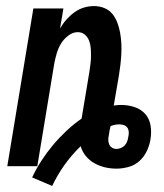

<svg xmlns="http://www.w3.org/2000/svg" viewBox="-20 -548 540 633"><path d="M152 65 86 37Q99 9 116.5 -18Q134 -45 154.5 -69.5Q175 -94 199 -116.5Q223 -139 249 -157L275 -313Q277 -326 278.5 -339Q280 -352 280 -365Q280 -378 279 -390.5Q278 -403 273.5 -414.5Q269 -426 259.5 -434Q250 -442 236 -442Q220 -442 205 -430.5Q190 -419 181 -404Q172 -389 167 -372Q162 -355 159 -339L103 0H4L90 -520H189L178 -454Q187 -470 199 -483.5Q211 -497 225.5 -507.5Q240 -518 256.5 -523Q273 -528 290 -528Q308 -528 324 -521.5Q340 -515 350.5 -502Q361 -489 367 -473Q373 -457 376 -440Q379 -423 380 -405.5Q381 -388 380 -370Q379 -352 377 -334.5Q375 -317 372 -299L355 -200Q361 -201 367.5 -201.5Q374 -202 380 -202Q402 -202 423.5 -195Q445 -188 459 -172Q473 -156 476.5 -133.5Q480 -111 476 -88Q473 -69 464 -50Q455 -31 439.5 -17Q424 -3 403.5 2.5Q383 8 364 8Q344 8 325.5 3.5Q307 -1 291 -10Q275 -19 263 -33.5Q251 -48 246 -66Q216 -37 192.5 -4Q169 29 152 65ZM364 -57Q371 -57 378.5 -60Q386 -63 391.5 -69Q397 -75 399.5 -82.5Q402 -90 403 -97Q405 -105 404.5 -113Q404 -121 400 -127Q396 -133 388.5 -135.5Q381 -138 373 -138Q366 -138 358.5 -136.5Q351 -135 344 -132V-130Q342 -123 341 -116.5Q340 -110 339 -103Q337 -95 337 -87Q337 -79 340 -72Q343 -65 349.5 -61Q356 -57 364 -57Z"/></svg>

Font: Iosevka SS04 Semibold
Style: Italic
Weight: 600
Italic angle: -9°
Monospace: yes
Designer: Belleve Invis
Foundry: Belleve Invis
Version: Version 19.0.0; ttfautohint (v1.8.4)